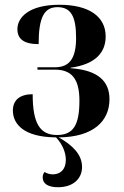

<svg xmlns="http://www.w3.org/2000/svg" viewBox="-20 -567 520 805"><path d="M223 218C286 218 324 183 324 133C324 80 283 41 226 9C371 8 439 -59 439 -151C439 -225 393 -273 276 -281V-283C384 -298 423 -350 423 -414C423 -498 353 -547 229 -547C100 -547 53 -493 53 -445C53 -405 78 -382 142 -382C142 -494 165 -537 221 -537C277 -537 299 -499 299 -408C299 -322 271 -285 211 -285H137V-275H210C280 -275 313 -237 313 -145C313 -42 287 -1 219 -1C147 -1 117 -50 117 -172C63 -172 34 -147 34 -104C34 -47 79 8 215 9C244 40 256 75 256 103C256 143 234 164 201 164C188 164 176 160 167 154C161 161 159 169 159 177C159 202 180 218 223 218Z"/></svg>

Font: Noto Serif Display SemiCondensed SemiBold
Style: Regular
Weight: 600
Width: 4
Designer: Monotype Design Team
Foundry: Monotype Imaging Inc.
Version: Version 2.009